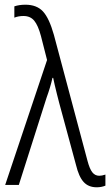

<svg xmlns="http://www.w3.org/2000/svg" viewBox="-20 -786 468 816"><path d="M180 -531 154 -633Q142 -678 125.5 -698Q109 -718 80 -718Q58 -718 41 -711V-759Q62 -766 88 -766Q136 -766 162.5 -737.5Q189 -709 209 -638L352 -102Q361 -68 372.5 -53.5Q384 -39 402 -39Q413 -39 428 -44V3Q411 10 391 10Q356 10 335.5 -12.5Q315 -35 303 -85L232 -347L222 -386Q211 -430 206 -455H203Q195 -418 178 -371L60 0H2Z"/></svg>

Font: Noto Sans Display Light Narrow
Style: Regular
Weight: 300
Width: 4
Designer: Monotype Design team
Foundry: Monotype Imaging Inc.
Version: Version 1.000